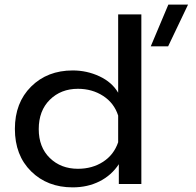

<svg xmlns="http://www.w3.org/2000/svg" viewBox="-20 -789 855 837"><path d="M637.2 -586.9 713.9 -769H799.8L712.9 -586.9ZM296.9 27.8Q186.5 27.8 115.7 -42Q44.9 -111.8 44.9 -227.1Q44.9 -341.3 115.7 -411.6Q186.5 -481.9 296.9 -481.9Q358.9 -481.9 413.6 -456.3Q468.3 -430.7 495.1 -384.8V-726.1H596.2V13.2H498V-73.2Q466.3 -24.9 414.1 1.5Q361.8 27.8 296.9 27.8ZM319.8 -53.2Q382.3 -53.2 429.4 -83.7Q476.6 -114.3 495.1 -168.9V-285.2Q477.5 -339.8 429.7 -370.8Q381.8 -401.9 319.8 -401.9Q245.6 -401.9 197.3 -354.2Q148.9 -306.6 148.9 -226.1Q148.9 -147 197.3 -100.1Q245.6 -53.2 319.8 -53.2Z"/></svg>

Font: Prompt
Style: Regular
Weight: 400
Designer: Katatrad Team
Foundry: CadsonDemak
Version: Version 1.000;PS 001.000;hotconv 1.0.88;makeotf.lib2.5.64775